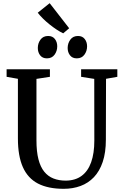

<svg xmlns="http://www.w3.org/2000/svg" viewBox="-20 -1178 770 1206"><path d="M380 8Q282 8 218.2 -25.2Q154.5 -58.5 123.5 -128.5Q92.5 -198.5 92.5 -308V-683L21.5 -695.5V-743H293.5V-695.5L209 -682.5V-296Q209 -226 221.5 -177.5Q234 -129 258 -99.5Q282 -70 316 -56.8Q350 -43.5 392 -43.5Q452 -43.5 492.2 -73Q532.5 -102.5 552.5 -158.8Q572.5 -215 572.5 -295.5L572 -682.5L489.5 -695.5V-743H717V-695.5L646 -683L645 -301Q645 -219.5 625.2 -161Q605.5 -102.5 569.8 -65Q534 -27.5 485.8 -9.8Q437.5 8 380 8ZM274 -811.5Q247 -811.5 232.2 -830.5Q217.5 -849.5 217.5 -876.5Q217.5 -906 234.2 -929Q251 -952 282 -952H283Q310 -952 324.8 -933Q339.5 -914 339.5 -887Q339.5 -857.5 322.8 -834.5Q306 -811.5 275 -811.5ZM461.5 -811.5Q434.5 -811.5 419.8 -830.5Q405 -849.5 405 -876.5Q405 -906 421.8 -929Q438.5 -952 469.5 -952H470.5Q497.5 -952 512.2 -933Q527 -914 527 -887Q527 -857.5 510.2 -834.5Q493.5 -811.5 462.5 -811.5ZM376.5 -969Q358 -977.5 336 -992Q314 -1006.5 291.8 -1024.2Q269.5 -1042 250 -1061.2Q230.5 -1080.5 217 -1098L292 -1158L414.5 -1000.5L377.5 -969Z"/></svg>

Font: Merriweather 36pt Medium
Style: Regular
Weight: 500
Version: Version 2.100